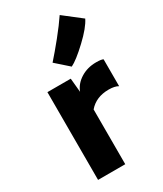

<svg xmlns="http://www.w3.org/2000/svg" viewBox="-219 -971 896 1054"><g transform="rotate(-30 229.0 -444.5)"><path d="M262.7 -610.8 182.1 -682.1Q219.7 -724.1 268.1 -783.9Q316.4 -843.8 346.7 -889.2L458.5 -802.2Q437 -757.3 368.7 -693.1Q300.3 -628.9 262.7 -610.8ZM76.7 0V-556.2H224.6L232.9 -468.3Q249 -511.2 291.7 -537.8Q334.5 -564.5 389.6 -564.5Q422.9 -564.5 434.1 -558.1V-387.7Q413.1 -400.4 374.5 -400.4Q294.4 -400.4 249 -347.2V0Z"/></g></svg>

Font: HaufeMerriweatherSans
Style: Bold
Weight: 700
Designer: Eben Sorkin
Foundry: Eben Sorkin
Version: Version 1.56